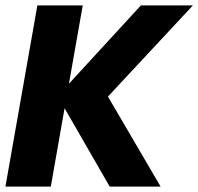

<svg xmlns="http://www.w3.org/2000/svg" viewBox="-31 -695 738 715"><path d="M-10.8 0H158.2L209.5 -291.9L377.6 0H567.2L371 -335.3L687.5 -675H493.8L225.7 -383.2L277.2 -675H108.2Z"/></svg>

Font: Anybody Thin
Style: Italic
Weight: 100
Italic angle: -10°
Designer: Tyler Finck
Foundry: Etcetera Type Company
Version: Version 1.114;gftools[0.9.25]